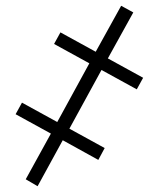

<svg xmlns="http://www.w3.org/2000/svg" viewBox="-20 -646 548 664"><path d="M197 -161 320 -93 342 -134 220 -201 331 -404 453 -337 475 -377 353 -444 441 -603 399 -626 311 -467 189 -534 167 -494 289 -427 178 -224 56 -291 34 -251 156 -184 69 -26 110 -2Z"/></svg>

Font: Noto Sans UI SemiCondensed Light
Style: Italic
Weight: 300
Width: 4
Designer: Monotype Design Team
Foundry: Monotype Imaging Inc.
Version: 1.001